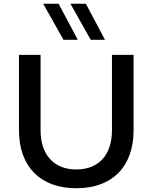

<svg xmlns="http://www.w3.org/2000/svg" viewBox="-20 -992 812 1022"><path d="M691 -299V-700H576V-299C576 -168 506 -90 386 -90C267 -90 196 -168 196 -299V-700H81V-299C81 -105 195 10 386 10C578 10 691 -105 691 -299ZM394 -780 292 -972H210L318 -780ZM539 -780 437 -972H355L463 -780Z"/></svg>

Font: Gully Medium
Style: Regular
Weight: 500
Designer: jaikishan Patel
Foundry: MagicType
Version: Version 1.000;Glyphs 3.2 (3242)